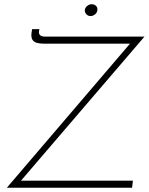

<svg xmlns="http://www.w3.org/2000/svg" viewBox="-20 -877 695 897"><path d="M12 0 595 -682 603 -673H183Q165 -673 151.5 -677Q138 -681 131.5 -691.5Q125 -702 127 -721L130 -741H164L162 -729Q161 -719 167.5 -712.5Q174 -706 190 -706H655L73 -27L69 -33H601L597 0ZM376 -829Q377 -841 387.5 -849.5Q398 -858 410 -857Q421 -857 428.5 -849.5Q436 -842 435 -831Q434 -818 424 -810Q414 -802 403 -802Q391 -802 383.5 -810.5Q376 -819 376 -829Z"/></svg>

Font: Josefin Sans Thin ExtraLight
Style: Italic
Weight: 250
Italic angle: -7°
Version: Version 2.000